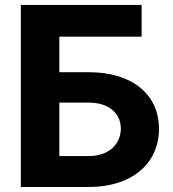

<svg xmlns="http://www.w3.org/2000/svg" viewBox="-20 -747 691 767"><path d="M63.2 0H335.2C507.8 0 615.1 -94.8 615.1 -232.2C615.1 -370 507.8 -458.5 335.2 -458.5H217V-600.5H545.8V-727.3H63.2ZM217 -123.6V-337H335.2C417.6 -337 462.7 -291.5 462.7 -233.7C462.7 -174 417.6 -123.6 335.2 -123.6Z"/></svg>

Font: Margiela Sans
Style: Bold
Weight: 700
Designer: Stefan Endress, Andreas Faust
Version: Version 1.100;FEAKit 1.0